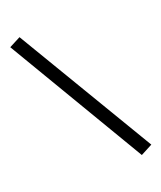

<svg xmlns="http://www.w3.org/2000/svg" viewBox="-210 -847 831 988"><g transform="rotate(-30 206.0 -353.0)"><path d="M17 -752 84 -773 395 45 326 67Z"/></g></svg>

Font: Andada Pro Medium
Style: Regular
Weight: 500
Designer: Carolina Giovagnoli
Foundry: Huerta Tipografica
Version: Version 3.005; ttfautohint (v1.8.4)